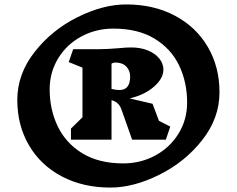

<svg xmlns="http://www.w3.org/2000/svg" viewBox="-20 -826 1068 866"><path d="M970 -410Q970 -293 892 -194Q814 -95 698 -37.5Q582 20 478 20Q354 20 258.5 -30.5Q163 -81 110.5 -171Q58 -261 58 -375Q58 -492 136 -591.5Q214 -691 329.5 -748.5Q445 -806 549 -806Q674 -806 769.5 -755Q865 -704 917.5 -614Q970 -524 970 -410ZM824 -363Q824 -456 787.5 -531.5Q751 -607 676.5 -652Q602 -697 491 -697Q413 -697 347 -661.5Q281 -626 242.5 -563Q204 -500 204 -423Q204 -332 240.5 -256Q277 -180 351.5 -134.5Q426 -89 536 -89Q614 -89 680 -124.5Q746 -160 785 -223Q824 -286 824 -363ZM748 -255 728 -196H576L530 -326Q523 -348 511.5 -359Q500 -370 483 -374V-196H300V-246L352 -297V-521L290 -546L310 -604H421Q461 -604 521 -609Q546 -612 572 -612Q614 -612 647 -598.5Q680 -585 698.5 -562Q717 -539 717 -512Q717 -472 674.5 -435Q632 -398 565 -382L668 -358L697 -281ZM500 -544Q491 -544 483 -539V-425Q500 -420 519 -420Q567 -420 567 -481Q567 -508 549.5 -526Q532 -544 500 -544Z"/></svg>

Font: InknutAntiqua
Style: Bold
Weight: 700
Designer: Claus Eggers Srensen
Foundry: Claus Eggers Srensen
Version: Version 1.000; ttfautohint (v1.2) -l 7 -r 28 -G 50 -x 13 -D 